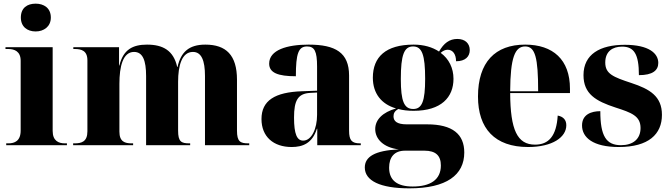

<svg xmlns="http://www.w3.org/2000/svg" viewBox="-20 -794 3672 1050"><path d="M175 -622C219 -622 258 -648 258 -698C258 -751 219 -774 175 -774C129 -774 94 -751 94 -698C94 -648 129 -622 175 -622ZM14 0H346V-10H335C301 -10 268 -23 268 -78V-536H10V-526H26C59 -526 93 -513 93 -462V-80C93 -23 60 -10 26 -10H14Z M380 0H708V-10H700C663 -10 633 -19 633 -74V-336C633 -430 652 -510 713 -510C761 -510 779 -463 779 -378V0H1020V-10H1016C971 -10 954 -19 954 -80V-347C954 -434 974 -510 1035 -510C1082 -510 1101 -463 1101 -378V0H1343V-10H1339C1294 -10 1276 -19 1276 -80V-358C1276 -493 1216 -550 1103 -550C1013 -550 969 -509 951 -428H949C929 -518 871 -550 784 -550C706 -550 654 -523 633 -436H631V-536H381V-526H389C425 -526 458 -517 458 -464V-76C458 -19 426 -10 388 -10H380Z M1575 10C1635 10 1688 -10 1713 -90H1715V0H1953V-10H1949C1904 -10 1889 -26 1889 -80V-381C1889 -506 1815 -550 1668 -550C1550 -550 1452 -521 1452 -446C1452 -396 1500 -377 1598 -377C1598 -501 1612 -540 1659 -540C1700 -540 1714 -514 1714 -430V-298L1632 -295C1483 -290 1410 -244 1410 -143C1410 -47 1475 10 1575 10ZM1638 -25C1604 -25 1588 -61 1588 -151C1588 -245 1609 -282 1676 -286L1714 -288V-166C1714 -90 1684 -25 1638 -25Z M2219 236C2422 236 2519 163 2519 40C2519 -60 2455 -114 2316 -114H2204C2150 -114 2132 -132 2132 -158C2132 -175 2139 -187 2158 -198C2183 -191 2211 -188 2242 -188C2393 -188 2460 -262 2460 -363C2460 -422 2435 -472 2390 -505C2402 -516 2415 -522 2428 -522C2456 -522 2474 -498 2474 -459C2525 -459 2549 -485 2549 -520C2549 -556 2524 -581 2481 -581C2438 -581 2407 -558 2381 -512C2345 -536 2298 -550 2242 -550C2089 -550 2019 -482 2019 -369C2019 -283 2066 -224 2146 -201C2073 -180 2032 -140 2032 -88C2032 -34 2077 13 2161 23C2030 29 1975 63 1975 122C1975 194 2058 236 2219 236ZM2240 -198C2190 -198 2172 -240 2172 -362C2172 -494 2190 -540 2239 -540C2288 -540 2305 -494 2305 -363C2305 -241 2288 -198 2240 -198ZM2237 226C2153 226 2108 193 2108 123C2108 66 2136 30 2195 30H2301C2363 30 2391 57 2391 111C2391 190 2332 226 2237 226Z M2868 10C3002 10 3077 -44 3077 -109C3077 -138 3061 -156 3030 -162C3023 -49 2980 -3 2906 -3C2809 -3 2771 -83 2770 -285H3097V-309C3097 -468 3004 -550 2852 -550C2688 -550 2594 -454 2594 -266C2594 -91 2686 10 2868 10ZM2923 -295H2770C2771 -479 2796 -540 2852 -540C2907 -540 2923 -479 2923 -295Z M3364 10C3527 10 3600 -60 3600 -166C3600 -268 3533 -307 3433 -340C3333 -373 3290 -390 3290 -452C3290 -513 3330 -539 3382 -539C3447 -539 3474 -499 3474 -383C3549 -383 3580 -409 3580 -450C3580 -502 3529 -549 3397 -549C3261 -549 3171 -497 3171 -383C3171 -280 3239 -241 3346 -206C3433 -178 3483 -160 3483 -94C3483 -33 3441 0 3376 0C3295 0 3263 -50 3263 -186C3215 -186 3163 -169 3163 -108C3163 -42 3223 10 3364 10Z"/></svg>

Font: Noto Serif Display ExtraBold
Style: Regular
Weight: 800
Designer: Monotype Design Team
Foundry: Monotype Imaging Inc.
Version: Version 2.009